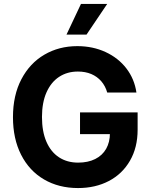

<svg xmlns="http://www.w3.org/2000/svg" viewBox="-20 -953 773 983"><path d="M378.6 -586.7Q324 -586.7 282.6 -559.5Q241.2 -532.3 218 -479.9Q194.9 -427.5 194.9 -354.1Q194.9 -280.1 217.5 -227.7Q240.1 -175.3 281.8 -147.8Q323.6 -120.4 380 -120.4Q430.6 -120.4 467.4 -138.8Q504.2 -157.2 523.5 -191.2Q542.8 -225.3 542.8 -270.6L573 -266.3H389.7V-377.7H684.6V-288.8Q684.6 -197.9 645.5 -130.3Q606.5 -62.6 537.5 -26.4Q468.4 9.8 379.5 9.8Q280.8 9.8 205.3 -34.4Q129.9 -78.5 88.1 -160.6Q46.4 -242.6 46.4 -353Q46.4 -465 89.5 -547.3Q132.6 -629.6 207.4 -673.2Q282.1 -716.8 375.8 -716.8Q455 -716.8 520.4 -686.6Q585.8 -656.4 627.2 -602.5Q668.5 -548.6 678.5 -479.1H529Q519.4 -512.9 498.5 -537Q477.6 -561 447.5 -573.9Q417.3 -586.7 378.6 -586.7ZM394.5 -932.8H528.8L423.1 -776H320.5Z"/></svg>

Font: Pretendard GOV Variable
Style: Regular
Weight: 400
Designer: Base glyphs from Inter by Rasmus Andersson; Hangul glyphs from Noto Sans CJK(Source Han Sans) by Jang Soo-young and Kang
Foundry: Kil Hyung-jin
Version: Version 1.307;Glyphs 3.2 (3192)